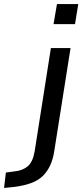

<svg xmlns="http://www.w3.org/2000/svg" viewBox="-131 -734 406 947"><path d="M133 -615 150 -714H255L239 -615ZM-111 193 -102 117 -57 111Q-19 107 6 86Q31 65 40 12L120 -497H217L137 9Q131 50 116.5 81.5Q102 113 79 135Q56 157 21 169.5Q-14 182 -61 188Z"/></svg>

Font: Nunito Sans 7pt SemiCondensed Medium
Style: Italic
Weight: 500
Width: 4
Italic angle: -9°
Designer: Vernon Adams
Foundry: Vernon Adams
Version: Version 3.101;gftools[0.9.27]